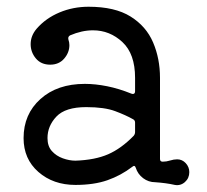

<svg xmlns="http://www.w3.org/2000/svg" viewBox="-20 -532 614 570"><path d="M506 -59Q521 -59 531.5 -47.5Q542 -36 542 -21Q542 -3 529 8.5Q516 20 499 17Q486 14 471 12Q456 10 441 9Q421 9 405 -3Q389 -15 383 -34Q380 -43 373 -37Q339 -11 299 3Q259 17 204 17Q138 17 94 -21.5Q50 -60 50 -122Q50 -193 100 -238Q150 -283 232 -283Q263 -283 298 -276Q333 -269 370 -254Q371 -254 372 -253.5Q373 -253 374 -253Q381 -253 381 -261V-301Q381 -372 343.5 -407Q306 -442 256 -442Q223 -442 188 -427Q181 -423 183 -415Q186 -406 186 -398Q186 -376 170.5 -358Q155 -340 129 -340Q102 -340 86.5 -358.5Q71 -377 71 -401Q71 -426 89 -447Q116 -478 156.5 -495Q197 -512 243 -512Q321 -512 367.5 -483Q414 -454 434.5 -406Q455 -358 455 -301V-60Q455 -52 463 -52Q474 -52 485 -55.5Q496 -59 506 -59ZM204 -55Q262 -57 301 -74Q340 -91 377 -129Q381 -134 381 -140V-168Q381 -175 375 -178Q354 -190 322 -202Q290 -214 236 -214Q174 -214 147.5 -186Q121 -158 121 -122Q121 -98 134 -83.5Q147 -69 166.5 -62Q186 -55 204 -55Z"/></svg>

Font: Kiwi Maru
Style: Regular
Weight: 400
Designer: Hiroki-Chan
Version: Version 1.100